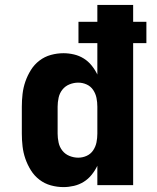

<svg xmlns="http://www.w3.org/2000/svg" viewBox="-20 -755 640 783"><path d="M239 8Q213 8 187.5 1Q162 -6 141 -22Q120 -38 106 -60.5Q92 -83 83.5 -107.5Q75 -132 72 -158Q69 -184 69 -210V-320Q69 -346 72 -372Q75 -398 83.5 -422.5Q92 -447 106 -469.5Q120 -492 141 -508Q162 -524 187.5 -531Q213 -538 239 -538Q260 -538 281.5 -533Q303 -528 321.5 -516.5Q340 -505 354 -487.5Q368 -470 377 -451V-579H300V-666H377V-735H523V-666H577V-579H523V0H377V-79Q368 -60 354 -42.5Q340 -25 321.5 -13.5Q303 -2 281.5 3Q260 8 239 8ZM299 -112Q317 -112 333.5 -119.5Q350 -127 360 -142Q370 -157 373.5 -174.5Q377 -192 377 -210V-320Q377 -338 373.5 -355.5Q370 -373 360 -388Q350 -403 333.5 -410.5Q317 -418 299 -418Q281 -418 263.5 -411Q246 -404 234.5 -389.5Q223 -375 219 -356.5Q215 -338 215 -320V-210Q215 -192 219 -173.5Q223 -155 234.5 -140.5Q246 -126 263.5 -119Q281 -112 299 -112Z"/></svg>

Font: Iosevka Curly Heavy Extended
Style: Regular
Weight: 900
Width: 7
Monospace: yes
Designer: Belleve Invis
Foundry: Belleve Invis
Version: Version 11.1.0; ttfautohint (v1.8.3)